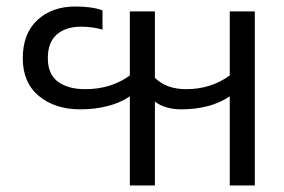

<svg xmlns="http://www.w3.org/2000/svg" viewBox="-20 -570 873 590"><path d="M379 -274Q350 -254 310.5 -244Q271 -234 227 -234Q149 -234 99.5 -275Q50 -316 50 -391Q50 -467 95 -508.5Q140 -550 211 -550Q264 -550 295 -538V-479Q264 -488 229 -488Q182 -488 154.5 -464Q127 -440 127 -391Q127 -342 158 -319Q189 -296 242 -296Q321 -296 379 -338V-535H456V-331Q491 -296 552 -296Q628 -296 686 -338V-535H763V0H686V-274Q627 -234 536 -234Q513 -234 492 -240Q471 -246 456 -258V0H379Z"/></svg>

Font: Prompt Light
Style: Regular
Weight: 300
Designer: Katatrad Team
Foundry: CadsonDemak
Version: Version 1.001